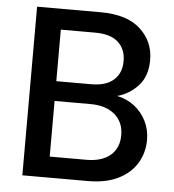

<svg xmlns="http://www.w3.org/2000/svg" viewBox="-51 -747 719 794"><g transform="rotate(5 308.5 -350.0)"><path d="M71 0V-700H335Q444 -700 500 -649Q556 -598 556 -521Q556 -454 520 -414.5Q484 -375 433 -361Q473 -353 504.5 -329Q536 -305 554 -269Q572 -233 572 -191Q572 -137 545.5 -93.5Q519 -50 468 -25Q417 0 343 0ZM177 -400H322Q383 -400 415 -428.5Q447 -457 447 -507Q447 -556 415.5 -585Q384 -614 320 -614H177ZM177 -87H329Q393 -87 428.5 -117Q464 -147 464 -201Q464 -255 427 -286.5Q390 -318 327 -318H177Z"/></g></svg>

Font: Firefly Display Medium
Style: Regular
Weight: 500
Designer: Colophon Foundry, Jonny Pinhorn
Foundry: Colophon Foundry
Version: Version 1.200; ttfautohint (v1.8.3)